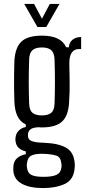

<svg xmlns="http://www.w3.org/2000/svg" viewBox="-20 -788 437 975"><path d="M199 167Q132 167 92.5 146Q53 125 48 83Q47 70 48 58Q49 31 66.5 15.5Q84 0 111 -5V-19Q63 -31 59 -71Q57 -80 59 -90Q61 -110 75 -124.5Q89 -139 111 -143V-156Q82 -170 68.5 -198.5Q55 -227 53 -271Q52 -311 51.5 -341Q51 -371 51.5 -402.5Q52 -434 53 -478Q57 -547 89 -577Q121 -607 193 -607Q290 -607 316 -548H330Q331 -572 348 -586Q365 -600 392 -600V-539H382Q332 -539 332 -467Q333 -418 333.5 -385Q334 -352 333.5 -326.5Q333 -301 331 -271Q328 -202 296 -171.5Q264 -141 193 -141Q189 -141 185 -141Q181 -141 178 -142Q147 -141 134.5 -131Q122 -121 122 -104V-98Q122 -79 141 -71.5Q160 -64 204 -63Q277 -60 315.5 -38Q354 -16 359 37Q360 43 360 50.5Q360 58 359 67Q354 125 309 146Q264 167 199 167ZM193 -202Q225 -202 240.5 -215.5Q256 -229 257 -263Q261 -368 257 -485Q256 -519 240.5 -533Q225 -547 193 -547Q160 -547 144.5 -533Q129 -519 128 -485Q124 -368 128 -263Q129 -229 144.5 -215.5Q160 -202 193 -202ZM201 110Q246 110 267.5 99.5Q289 89 292 62Q294 51 291 39Q288 10 266.5 2.5Q245 -5 201 -7Q158 -8 139 2Q120 12 117 41Q115 52 117 63Q120 90 139 100Q158 110 201 110ZM103 -768H153L193 -693L233 -768H282L215 -651H170Z"/></svg>

Font: Big Shoulders Display Medium
Style: Regular
Weight: 500
Designer: Patric King
Foundry: XO Type Co
Version: Version 1.000; ttfautohint (v1.8.2)